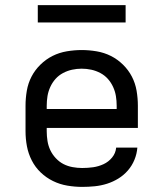

<svg xmlns="http://www.w3.org/2000/svg" viewBox="-20 -724 640 752"><path d="M302 8Q273 8 243.5 3Q214 -2 187.5 -15Q161 -28 139.5 -48.5Q118 -69 104.5 -95.5Q91 -122 85.5 -151Q80 -180 80 -210V-310Q80 -339 85 -368.5Q90 -398 103.5 -424Q117 -450 138.5 -471Q160 -492 186 -505Q212 -518 241.5 -523Q271 -528 300 -528Q329 -528 358.5 -523Q388 -518 414 -505Q440 -492 461.5 -471Q483 -450 496.5 -424Q510 -398 515 -368.5Q520 -339 520 -310V-223H163V-210Q163 -191 166 -172Q169 -153 177 -136Q185 -119 198.5 -104.5Q212 -90 228.5 -81.5Q245 -73 264 -69.5Q283 -66 302 -66Q324 -66 345 -69Q366 -72 385.5 -81Q405 -90 419 -107Q433 -124 435 -146H518Q516 -121 506.5 -98Q497 -75 481 -56.5Q465 -38 444 -25Q423 -12 399.5 -4.5Q376 3 351.5 5.5Q327 8 302 8ZM163 -297H437V-310Q437 -329 434 -347.5Q431 -366 423 -383.5Q415 -401 402.5 -415Q390 -429 373 -438Q356 -447 337.5 -451Q319 -455 300 -455Q281 -455 262.5 -451Q244 -447 227 -438Q210 -429 197.5 -415Q185 -401 177 -383.5Q169 -366 166 -347.5Q163 -329 163 -310ZM472 -636H128V-704H472Z"/></svg>

Font: Nova
Style: Regular
Weight: 400
Monospace: yes
Designer: Belleve Invis
Foundry: Belleve Invis
Version: Version 24.1.4; ttfautohint (v1.8.4)